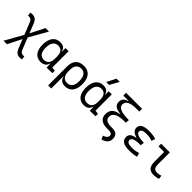

<svg xmlns="http://www.w3.org/2000/svg" viewBox="209 -2123 3685 3685"><g transform="rotate(45 2051.0 -280.5)"><path d="M502.9 234.4Q444.3 234.4 409.9 207Q375.5 179.7 349.1 111.8L281.7 -57.1L141.1 224.6H45.9L249.5 -138.7L156.7 -372.1Q139.6 -416 118.7 -433.3Q97.7 -450.7 66.4 -450.7Q52.2 -450.7 38.1 -447.3L28.3 -521.5Q54.2 -527.3 76.2 -527.3Q133.3 -527.3 166.7 -501.2Q200.2 -475.1 225.6 -409.7L297.4 -228.5L444.8 -517.6H540L329.6 -147.9L419.9 79.6Q437.5 123.5 458.7 140.6Q480 157.7 512.7 157.7Q525.4 157.7 541 153.8L550.8 228.5Q524.9 234.4 502.9 234.4Z M835.4 9.8Q736.8 9.8 682.6 -58.3Q628.4 -126.5 628.4 -253.9Q628.4 -384.3 683.8 -455.8Q739.3 -527.3 839.8 -527.3Q902.3 -527.3 937 -500.2Q971.7 -473.1 979.5 -422.4H987.3V-517.6H1071.8V-75.2L1148.9 -65.4V0L997.1 4.9L991.2 -95.2H981.9Q975.1 -47.4 936.5 -18.8Q897.9 9.8 835.4 9.8ZM987.3 -225.1V-292.5Q987.3 -370.6 953.6 -412.1Q919.9 -453.6 856 -453.6Q787.1 -453.6 749.8 -401.6Q712.4 -349.6 712.4 -253.9Q712.4 -64 853 -64Q918.5 -64 952.9 -105.5Q987.3 -147 987.3 -225.1Z M1493.7 9.8Q1434.6 9.8 1396.5 -18.3Q1358.4 -46.4 1350.1 -102.1H1342.3V224.6H1257.8V-289.1Q1257.8 -405.3 1315.4 -466.3Q1373 -527.3 1482.4 -527.3Q1591.8 -527.3 1649.4 -457.3Q1707 -387.2 1707 -253.9Q1707 -127.4 1651.4 -58.8Q1595.7 9.8 1493.7 9.8ZM1342.3 -238.8Q1342.3 -153.3 1377.4 -108.6Q1412.6 -64 1478.5 -64Q1549.3 -64 1586.2 -112.5Q1623 -161.1 1623 -253.9Q1623 -351.6 1586.9 -402.6Q1550.8 -453.6 1482.4 -453.6Q1414.6 -453.6 1378.4 -410.4Q1342.3 -367.2 1342.3 -284.7Z M2007.3 9.8Q1908.7 9.8 1854.5 -58.3Q1800.3 -126.5 1800.3 -253.9Q1800.3 -384.3 1855.7 -455.8Q1911.1 -527.3 2011.7 -527.3Q2074.2 -527.3 2108.9 -500.2Q2143.6 -473.1 2151.4 -422.4H2159.2V-517.6H2243.7V-75.2L2320.8 -65.4V0L2168.9 4.9L2163.1 -95.2H2153.8Q2147 -47.4 2108.4 -18.8Q2069.8 9.8 2007.3 9.8ZM2159.2 -225.1V-292.5Q2159.2 -370.6 2125.5 -412.1Q2091.8 -453.6 2027.8 -453.6Q1959 -453.6 1921.6 -401.6Q1884.3 -349.6 1884.3 -253.9Q1884.3 -64 2024.9 -64Q2090.3 -64 2124.8 -105.5Q2159.2 -147 2159.2 -225.1ZM2000.5 -609.4 2094.7 -794.9H2182.1L2079.6 -609.4Z M2643.6 9.8Q2423.8 9.8 2423.8 -166Q2423.8 -248.5 2471.4 -297.1Q2519 -345.7 2624.5 -359.4V-367.7Q2525.9 -376 2482.2 -411.9Q2438.5 -447.8 2438.5 -511.2Q2438.5 -620.6 2559.6 -648.4V-657.2H2417V-732.4H2850.6V-657.2H2746.1Q2522.5 -649.4 2522.5 -521Q2522.5 -399.4 2825.2 -399.4L2818.4 -323.2H2788.6Q2507.8 -323.2 2507.8 -175.8Q2507.8 -66.9 2676.3 -66.9H2720.7Q2789.1 -66.9 2826.2 -30.8Q2863.3 5.4 2863.3 71.3Q2863.3 197.3 2713.4 234.4L2683.6 163.6Q2729 149.4 2754.2 126Q2779.3 102.5 2779.3 71.3Q2779.3 42 2757.3 25.9Q2735.4 9.8 2694.8 9.8Z M3235.4 9.8Q3014.6 9.8 3014.6 -133.3Q3014.6 -236.8 3160.2 -257.8V-267.6Q3029.3 -301.8 3029.3 -399.9Q3029.3 -527.3 3243.2 -527.3Q3378.9 -527.3 3438.5 -499L3412.1 -425.8Q3343.8 -452.6 3253.9 -452.6Q3116.7 -452.6 3116.7 -380.4Q3116.7 -302.2 3335.9 -293.5L3326.2 -219.7H3309.6Q3102.1 -219.7 3102.1 -138.2Q3102.1 -64.9 3239.3 -64.9Q3299.8 -64.9 3339.6 -73.7Q3379.4 -82.5 3410.6 -91.3L3433.6 -13.7Q3395 -2.9 3345.2 3.4Q3295.4 9.8 3235.4 9.8Z M3899.9 9.8Q3813.5 9.8 3774.4 -38.1Q3735.4 -85.9 3735.4 -190.4V-445.8H3583V-517.6H3819.3V-195.3Q3819.3 -128.9 3841.6 -98.4Q3863.8 -67.9 3926.3 -67.9Q3963.9 -67.9 4021 -86.4L4031.2 -10.7Q3997.6 0 3966.6 4.9Q3935.5 9.8 3899.9 9.8Z"/></g></svg>

Font: Cascadia Code NF SemiLight
Style: Regular
Weight: 350
Monospace: yes
Designer: Aaron Bell
Foundry: Saja Typeworks
Version: Version 2404.023; ttfautohint (v1.8.4)